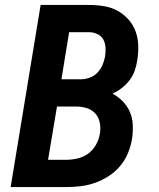

<svg xmlns="http://www.w3.org/2000/svg" viewBox="-20 -755 640 775"><path d="M23 0 144 -735H340Q371 -735 400.5 -730Q430 -725 454.5 -711.5Q479 -698 498 -677Q517 -656 527 -629Q537 -602 538 -572Q539 -542 534 -512Q531 -491 524 -470.5Q517 -450 503.5 -432Q490 -414 472 -400Q454 -386 434 -377Q457 -365 475.5 -346Q494 -327 504.5 -302.5Q515 -278 516 -250Q517 -222 513 -194Q508 -165 496.5 -137Q485 -109 465 -85Q445 -61 418.5 -44Q392 -27 363.5 -17Q335 -7 306 -3.5Q277 0 248 0ZM228 -435H307Q324 -435 342 -441.5Q360 -448 373 -461.5Q386 -475 393.5 -492Q401 -509 404 -527Q407 -545 406 -562.5Q405 -580 397.5 -594.5Q390 -609 374 -617Q358 -625 340 -625H259ZM174 -110H248Q270 -110 293.5 -115.5Q317 -121 336 -135Q355 -149 367 -170Q379 -191 383 -214Q387 -236 383 -258.5Q379 -281 365 -296.5Q351 -312 330.5 -318.5Q310 -325 287 -325H210Z"/></svg>

Font: Iosevka Aile Extrabold Oblique
Style: Regular
Weight: 800
Italic angle: -9°
Designer: Belleve Invis
Foundry: Belleve Invis
Version: Version 31.1.0; ttfautohint (v1.8.4)